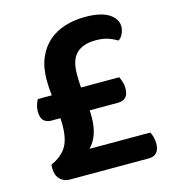

<svg xmlns="http://www.w3.org/2000/svg" viewBox="-97 -702 697 781"><g transform="rotate(-15 252.0 -311.5)"><path d="M130 -224Q130 -230 129.5 -236.5Q129 -243 129 -251H90Q71 -251 59 -262.5Q47 -274 47 -302Q47 -316 51.5 -329Q56 -342 60 -350H119Q117 -367 116 -383.5Q115 -400 115 -414Q115 -469 132 -508.5Q149 -548 178.5 -573.5Q208 -599 247.5 -611Q287 -623 332 -623Q398 -623 431.5 -601.5Q465 -580 465 -547Q465 -533 458 -517.5Q451 -502 439 -495Q419 -507 398.5 -513.5Q378 -520 349 -520Q295 -520 267.5 -493Q240 -466 240 -406Q240 -394 240.5 -380Q241 -366 242 -350H403Q407 -342 411.5 -329Q416 -316 416 -302Q416 -274 404 -262.5Q392 -251 372 -251H252Q253 -243 253 -235.5Q253 -228 253 -222Q253 -143 211 -100H467Q472 -91 475.5 -78.5Q479 -66 479 -51Q479 -25 467 -12.5Q455 0 435 0H100Q77 0 60.5 -16.5Q44 -33 44 -63Q44 -68 44 -70.5Q44 -73 45 -78Q88 -97 109 -129Q130 -161 130 -224Z"/></g></svg>

Font: Baloo Tammudu 2 SemiBold
Style: Regular
Weight: 600
Designer: Maithili Shingre, Omkar Shende and Ek Type
Foundry: Ek Type
Version: Version 1.640;hotconv 1.0.111;makeotfexe 2.5.65597; ttfautoh